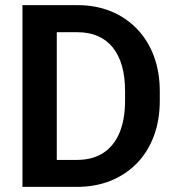

<svg xmlns="http://www.w3.org/2000/svg" viewBox="-20 -731 691 751"><path d="M280.3 0H127L127.9 -105.5H280.3Q342.3 -105.5 384.3 -133.1Q426.3 -160.6 447.8 -212.6Q469.2 -264.6 469.2 -337.4V-374Q469.2 -430.2 457 -473.1Q444.8 -516.1 421.1 -545.4Q397.5 -574.7 362.8 -589.8Q328.1 -605 283.2 -605H124V-710.9H283.2Q354.5 -710.9 413.3 -687Q472.2 -663.1 515.4 -618.4Q558.6 -573.7 581.8 -511.7Q605 -449.7 605 -373V-337.4Q605 -261.2 581.8 -199Q558.6 -136.7 515.4 -92.3Q472.2 -47.9 412.6 -23.9Q353 0 280.3 0ZM202.1 -710.9V0H67.9V-710.9Z"/></svg>

Font: Roboto SemiBold
Style: Regular
Weight: 600
Designer: Christian Robertson
Foundry: Google
Version: Version 3.009; 2024